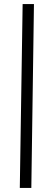

<svg xmlns="http://www.w3.org/2000/svg" viewBox="-20 -740 264 950"><path d="M78 190H135L148 -720H92Z"/></svg>

Font: Fixel Text 20240404 Light
Style: Italic
Weight: 300
Width: 4
Italic angle: -10°
Designer: AlfaBravo + MacPaw
Foundry: Kyrylo Tkachov, Marchela Mozhyna, Serhii Makarenko, Maria Weinstein, Zakhar Kryvoshyya
Version: Version 1.211;Glyphs 3.2 (3225)